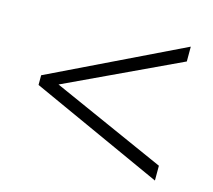

<svg xmlns="http://www.w3.org/2000/svg" viewBox="-76 -687 722 651"><g transform="rotate(15 285.5 -362.0)"><path d="M518 -127 53 -338V-372L518 -597V-545L118 -357L518 -179Z"/></g></svg>

Font: Noto Sans Georgian Light
Style: Regular
Weight: 300
Version: Version 2.002